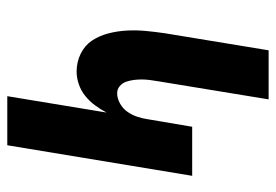

<svg xmlns="http://www.w3.org/2000/svg" viewBox="-138 -638 775 540"><g transform="rotate(90 250.0 -367.5)"><path d="M250 0 296 -279Q287 -262 275.5 -246.5Q264 -231 249 -219Q234 -207 216 -201Q198 -195 181 -195Q154 -195 130.5 -206.5Q107 -218 93.5 -238.5Q80 -259 73.5 -284Q67 -309 65.5 -335.5Q64 -362 66.5 -389Q69 -416 73 -443L121 -735H259L208 -424Q206 -412 204.5 -400.5Q203 -389 203 -377.5Q203 -366 204.5 -355Q206 -344 209.5 -334Q213 -324 221.5 -316.5Q230 -309 242 -309Q256 -309 270.5 -317Q285 -325 294 -338Q303 -351 308 -366Q313 -381 315 -396L336 -520H474L388 0Z"/></g></svg>

Font: Iosevka Term Curly Heavy
Style: Italic
Weight: 900
Italic angle: -9°
Designer: Belleve Invis
Foundry: Belleve Invis
Version: Version 32.3.0